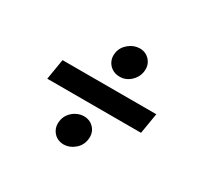

<svg xmlns="http://www.w3.org/2000/svg" viewBox="-118 -716 900 854"><g transform="rotate(30 332.0 -289.0)"><path d="M585 -341.3 567.4 -235.8H85.9L103.5 -341.3ZM295.4 -18.6Q260.7 -19 241.2 -43.2Q221.7 -67.4 227.1 -101.1Q230 -121.1 242.4 -137.5Q254.9 -153.8 273.2 -163.3Q291.5 -172.9 311.5 -172.9Q344.2 -172.9 364.3 -149.4Q384.3 -126 378.9 -91.8Q374.5 -60.5 349.6 -39.8Q324.7 -19 295.4 -18.6ZM359.4 -404.3Q336.9 -404.3 319.8 -415.3Q302.7 -426.3 294.4 -445.1Q286.1 -463.9 290 -486.8Q294.9 -516.6 320.1 -537.4Q345.2 -558.1 376 -558.6Q408.7 -558.1 428.5 -534.4Q448.2 -510.7 442.9 -476.6Q438 -446.3 413.8 -425Q389.6 -403.8 359.4 -404.3Z"/></g></svg>

Font: Inter 20pt SemiBold
Style: Italic
Weight: 600
Italic angle: -9.3988°
Version: Version 4.001;git-66647c0bb